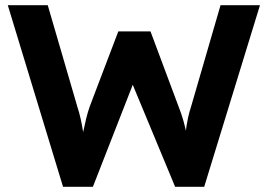

<svg xmlns="http://www.w3.org/2000/svg" viewBox="-20 -720 1032 740"><path d="M223 0 10 -700H164L278 -309Q285 -288 290.5 -263.5Q296 -239 299.5 -216.5Q303 -194 305.5 -174.5Q308 -155 310 -142L286 -143Q295 -185 301 -213.5Q307 -242 312.5 -264.5Q318 -287 326 -310L436 -599H560L668 -310Q680 -280 687.5 -252.5Q695 -225 700 -199.5Q705 -174 709 -148L688 -144Q691 -165 692.5 -180.5Q694 -196 695.5 -209Q697 -222 699 -235.5Q701 -249 705 -267.5Q709 -286 717 -311L830 -700H982L767 0H655L483 -414L499 -412L338 0Z"/></svg>

Font: Our Lexend SemiBold
Style: Regular
Weight: 600
Designer: Bonnie Shaver-Troup, Thomas Jockin
Foundry: Lexend
Version: Version 1.007